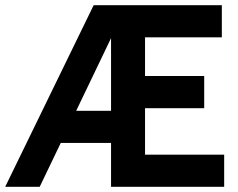

<svg xmlns="http://www.w3.org/2000/svg" viewBox="-31 -720 917 740"><path d="M-11 0 330 -700H824V-576H528V-427H756V-303H528V-124H833V0H397V-573L122 0ZM176 -169V-293H413V-169Z"/></svg>

Font: Cabin VF Beta
Style: Regular
Weight: 400
Designer: Pablo Impallari
Foundry: Pablo Impallari. http://www.impallari.com Igino Marini. http://www.ikern.com
Version: Version 2.200